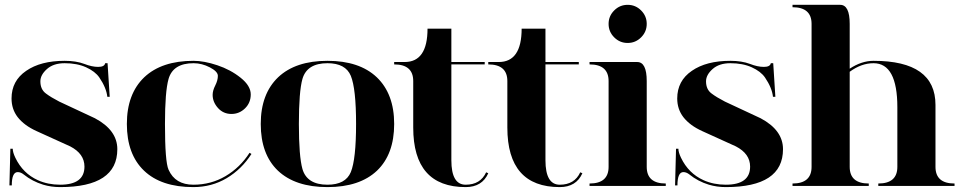

<svg xmlns="http://www.w3.org/2000/svg" viewBox="-20 -762 3952 787"><path d="M411.1 -502.9H420.9L429.7 -365.2H419.9Q416 -401.9 387.2 -444.3Q370.1 -469.2 333 -486.1Q295.9 -502.9 245.1 -502.9Q199.2 -502.9 172.4 -479Q145.5 -455.1 145.5 -428.7Q145.5 -395.5 168 -378.9Q188.5 -363.3 222.7 -345.7L369.1 -277.3Q460.9 -228.5 460.9 -150.4Q460.9 4.9 226.6 4.9Q189.9 4.9 157.2 -4.9Q112.3 -18.6 77.1 -46.9Q64.9 -56.6 52.7 -56.6Q28.3 -56.6 28.3 -2H18.6L22.5 -152.3H32.2Q32.2 -137.7 43 -115.2Q73.7 -51.3 135.3 -23.4Q176.3 -4.9 226.6 -4.9Q326.2 -4.9 326.2 -79.1Q326.2 -131.8 267.6 -162.1L129.9 -224.6Q79.1 -247.6 52.2 -282.2Q27.3 -314.9 27.3 -358.4Q27.3 -430.7 87.4 -471.7Q146.5 -512.7 245.1 -512.7Q292 -512.7 325.7 -500Q356.9 -487.8 382.6 -487.8Q408.2 -487.8 411.1 -502.9Z M772.5 4.9Q640.6 4.9 570.3 -62.5Q500 -129.9 500 -253.9Q500 -377 571.3 -445.3Q642.6 -512.7 773.4 -512.7Q816.4 -512.7 870.6 -494.6Q924.8 -476.6 966.3 -443.4Q1007.8 -410.2 1007.8 -375Q1007.8 -340.8 984.4 -317.9Q960.9 -294.9 928.7 -294.9Q895.5 -294.9 873.5 -319.3Q851.6 -343.8 851.6 -373Q851.6 -390.6 862.3 -411.6Q873 -432.6 873 -451.2Q873 -468.8 840.3 -485.8Q807.6 -502.9 773.4 -502.9Q689.5 -502.9 670.9 -438.5Q656.2 -386.7 656.2 -253.9Q656.2 -98.6 670.9 -66.4Q698.2 -4.9 772.5 -4.9Q844.7 -4.9 904.3 -40Q963.9 -75.2 1002.9 -135.7L1010.7 -130.9Q970.7 -68.4 909.2 -31.7Q847.7 4.9 772.5 4.9Z M1119.1 -62.5Q1048.8 -129.9 1048.8 -253.9Q1048.8 -377 1120.1 -445.3Q1191.4 -512.7 1322.3 -512.7Q1453.1 -512.7 1524.4 -445.3Q1595.7 -377 1595.7 -253.9Q1595.7 -129.9 1525.4 -62.5Q1454.1 4.9 1322.3 4.9Q1190.4 4.9 1119.1 -62.5ZM1322.3 -4.9Q1396.5 -4.9 1418 -56.6Q1439.5 -109.4 1439.5 -253.9Q1439.5 -398.4 1418 -451.2Q1396.5 -502.9 1322.3 -502.9Q1238.3 -502.9 1219.7 -438.5Q1205.1 -386.7 1205.1 -253.9Q1205.1 -121.1 1219.7 -69.3Q1238.3 -4.9 1322.3 -4.9Z M1830.1 -105Q1830.1 -4.9 1888.7 -4.9Q1949.2 -4.9 1972.7 -55.7L1981.4 -51.8Q1956.1 4.9 1888.7 4.9Q1673.8 4.9 1673.8 -239.3V-429.7Q1673.8 -498 1595.7 -498V-507.8H1638.7Q1732.4 -507.8 1732.4 -644.5H1830.1V-507.8H1966.8V-498Q1898.4 -498 1830.1 -498Q1830.1 -195.3 1830.1 -105Z M2215.8 -105Q2215.8 -4.9 2274.4 -4.9Q2335 -4.9 2358.4 -55.7L2367.2 -51.8Q2341.8 4.9 2274.4 4.9Q2059.6 4.9 2059.6 -239.3V-429.7Q2059.6 -498 1981.4 -498V-507.8H2024.4Q2118.2 -507.8 2118.2 -644.5H2215.8V-507.8H2352.5V-498Q2284.2 -498 2215.8 -498Q2215.8 -195.3 2215.8 -105Z M2497.6 -608.9Q2474.6 -631.8 2474.6 -664.1Q2474.6 -696.3 2497.6 -719.2Q2520.5 -742.2 2552.7 -742.2Q2585 -742.2 2607.9 -719.2Q2630.9 -696.3 2630.9 -664.1Q2630.9 -631.8 2607.9 -608.9Q2585 -585.9 2552.7 -585.9Q2520.5 -585.9 2497.6 -608.9ZM2396.5 -507.8H2591.8Q2630.9 -507.8 2630.9 -429.7V-78.1Q2630.9 -9.8 2709 -9.8V0H2396.5V-9.8Q2474.6 -9.8 2474.6 -78.1V-429.7Q2474.6 -498 2396.5 -498Z M3139.6 -502.9H3149.4L3158.2 -365.2H3148.4Q3144.5 -401.9 3115.7 -444.3Q3098.6 -469.2 3061.5 -486.1Q3024.4 -502.9 2973.6 -502.9Q2927.7 -502.9 2900.9 -479Q2874 -455.1 2874 -428.7Q2874 -395.5 2896.5 -378.9Q2917 -363.3 2951.2 -345.7L3097.7 -277.3Q3189.5 -228.5 3189.5 -150.4Q3189.5 4.9 2955.1 4.9Q2918.5 4.9 2885.7 -4.9Q2840.8 -18.6 2805.7 -46.9Q2793.5 -56.6 2781.2 -56.6Q2756.8 -56.6 2756.8 -2H2747.1L2751 -152.3H2760.7Q2760.7 -137.7 2771.5 -115.2Q2802.2 -51.3 2863.8 -23.4Q2904.8 -4.9 2955.1 -4.9Q3054.7 -4.9 3054.7 -79.1Q3054.7 -131.8 2996.1 -162.1L2858.4 -224.6Q2807.6 -247.6 2780.8 -282.2Q2755.9 -314.9 2755.9 -358.4Q2755.9 -430.7 2815.9 -471.7Q2875 -512.7 2973.6 -512.7Q3020.5 -512.7 3054.2 -500Q3085.4 -487.8 3111.1 -487.8Q3136.7 -487.8 3139.6 -502.9Z M3306.6 -664.1Q3306.6 -732.4 3228.5 -732.4V-742.2H3423.8Q3462.9 -742.2 3462.9 -664.1V-480.5Q3511.7 -512.7 3560.5 -512.7Q3814.5 -512.7 3814.5 -332V-78.1Q3814.5 -9.8 3892.6 -9.8V0H3580.1V-9.8Q3658.2 -9.8 3658.2 -78.1V-322.3Q3658.2 -502.9 3560.5 -502.9Q3510.7 -502.9 3462.9 -467.8V-78.1Q3462.9 -9.8 3541 -9.8V0H3228.5V-9.8Q3306.6 -9.8 3306.6 -78.1Z"/></svg>

Font: spinweradBold
Style: Regular
Weight: 700
Width: 7
Version: Version 0.3 ; ttfautohint (v1.2) -l 8 -r 50 -G 200 -x 14 -D 